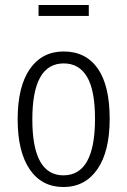

<svg xmlns="http://www.w3.org/2000/svg" viewBox="-20 -741 512 772"><path d="M421 -263Q421 -132 371.5 -60.5Q322 11 235 11Q148 11 99.5 -60Q51 -131 51 -261Q51 -393 100 -463.5Q149 -534 236 -534Q325 -534 373 -465.5Q421 -397 421 -263ZM110 -261Q110 -36 235 -36Q362 -36 362 -263Q362 -378 330 -432Q298 -486 236 -486Q110 -486 110 -261ZM337 -677H135V-721H337Z"/></svg>

Font: Fira Sans Extra Condensed Light
Style: Regular
Weight: 300
Width: 1
Designer: Carrois Corporate & Edenspiekermann AG
Foundry: Carrois Corporate GbR & Edenspiekermann AG
Version: Version 4.203